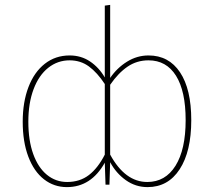

<svg xmlns="http://www.w3.org/2000/svg" viewBox="-20 -756 876 786"><path d="M763 -264Q763 -136 715.5 -63Q668 10 584 10Q535 10 495 -18.5Q455 -47 431 -92L428 0H412L409 -90Q353 10 254 10Q201 10 160 -22Q119 -54 96 -114.5Q73 -175 73 -258Q73 -338 96.5 -399.5Q120 -461 163.5 -495Q207 -529 265 -529Q312 -529 348.5 -504.5Q385 -480 409 -439V-733L431 -736V-437Q459 -478 500 -503.5Q541 -529 588 -529Q671 -529 717 -460Q763 -391 763 -264ZM409 -123V-412Q378 -459 344 -484Q310 -509 265 -509Q216 -509 177.5 -478.5Q139 -448 117.5 -391Q96 -334 96 -258Q96 -181 116 -125.5Q136 -70 172 -40.5Q208 -11 255 -11Q307 -11 344 -39.5Q381 -68 409 -123ZM740 -264Q740 -383 700.5 -446Q661 -509 588 -509Q540 -509 502 -483Q464 -457 431 -409V-123Q492 -11 583 -11Q657 -11 698.5 -77.5Q740 -144 740 -264Z"/></svg>

Font: Fira Sans Thin
Style: Regular
Weight: 100
Designer: bBox Type GmbH & Carrois Corporate GbR & Edenspiekermann AG
Foundry: bBox Type GmbH & Carrois Corporate GbR & Edenspiekermann AG
Version: Version 4.301